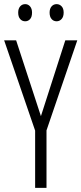

<svg xmlns="http://www.w3.org/2000/svg" viewBox="-20 -909 394 929"><path d="M178 -347 296 -714H354L205 -278V0H150V-277L0 -714H58ZM68 -848Q68 -867 77.5 -878Q87 -889 102 -889Q116 -889 125.5 -878Q135 -867 135 -848Q135 -827 125.5 -816.5Q116 -806 102 -806Q87 -806 77.5 -817Q68 -828 68 -848ZM220 -848Q220 -867 229.5 -878Q239 -889 254 -889Q268 -889 278 -878.5Q288 -868 288 -848Q288 -828 278 -817Q268 -806 254 -806Q239 -806 229.5 -817Q220 -828 220 -848Z"/></svg>

Font: Noto Sans Lao UI ExtCond Light
Style: Regular
Weight: 300
Width: 2
Designer: Monotype Design Team
Foundry: Monotype Imaging Inc.
Version: Version 2.000; ttfautohint (v1.8.4.7-5d5b)